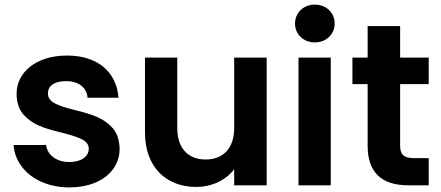

<svg xmlns="http://www.w3.org/2000/svg" viewBox="-20 -804 1912 833"><path d="M74 -82C115 -26 190 9 281 9C414 9 499 -62 499 -158C498 -195 489 -224 470 -247C432 -291 383 -307 303 -327C224 -347 188 -362 188 -399C188 -432 216 -452 267 -452C322 -452 356 -424 360 -380H494C486 -492 403 -563 271 -563C136 -563 52 -490 52 -397C52 -360 62 -330 81 -308C119 -264 167 -248 250 -228C330 -207 365 -194 365 -158C365 -125 333 -101 280 -101C225 -101 185 -132 180 -175H39C41 -141 53 -110 74 -82Z M609 -554V-229C609 -79 701 7 831 7C899 7 960 -22 996 -70V0H1137V-554H996V-249C996 -161 949 -112 872 -112C796 -112 749 -161 749 -249V-554Z M1275 0H1415V-554H1275ZM1260 -702C1260 -655 1297 -620 1346 -620C1395 -620 1432 -655 1432 -702C1432 -749 1395 -784 1346 -784C1297 -784 1260 -749 1260 -702Z M1509 -439H1575V-172C1575 -57 1634 0 1752 0H1840V-118H1775C1732 -118 1716 -134 1716 -171V-439H1840V-554H1716V-691H1575V-554H1509Z"/></svg>

Font: Poppins SemiBold
Style: Regular
Weight: 600
Designer: Ninad Kale (Devanagari), Jonny Pinhorn (Latin)
Foundry: Indian Type Foundry
Version: 4.004